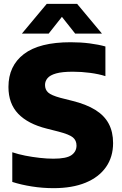

<svg xmlns="http://www.w3.org/2000/svg" viewBox="-20 -970 633 1000"><path d="M259 10Q202 10 146.2 1.2Q90.5 -7.5 44 -22.5V-177Q75 -166.5 112 -159.2Q149 -152 186.8 -147.8Q224.5 -143.5 258 -143.5Q326 -143.5 352.2 -162Q378.5 -180.5 378.5 -212Q378.5 -238.5 359.8 -254.2Q341 -270 285 -284.5L224 -300Q125.5 -324.5 74.8 -377.5Q24 -430.5 24 -517Q24 -627 104.5 -688.5Q185 -750 348 -750Q401 -750 447.2 -744Q493.5 -738 529 -728V-573.5Q494.5 -584.5 449.5 -590.5Q404.5 -596.5 359.5 -596.5Q303.5 -596.5 272 -587.5Q240.5 -578.5 227.5 -562.8Q214.5 -547 214.5 -527.5Q214.5 -503 230.8 -488.2Q247 -473.5 294.5 -460.5L356 -445Q429 -427 476.2 -397.8Q523.5 -368.5 546.2 -325.8Q569 -283 569 -225Q569 -152.5 532 -99.8Q495 -47 425.8 -18.5Q356.5 10 259 10ZM94 -795 223.5 -950H381.5L511 -795H371.5L288.5 -900H316.5L233.5 -795Z"/></svg>

Font: Encode Sans Condensed Thin ExtraBold
Style: Regular
Weight: 800
Version: Version 3.002